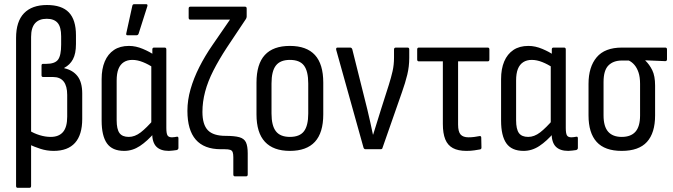

<svg xmlns="http://www.w3.org/2000/svg" viewBox="-20 -715 3225 920"><path d="M65 185Q57 185 57 176V-533Q57 -612 95 -651.5Q133 -691 205 -691Q276 -691 310 -655.5Q344 -620 344 -546V-504Q344 -458 329.5 -431Q315 -404 288 -390V-388Q329 -379 351.5 -350Q374 -321 374 -267V-145Q374 -69 339.5 -30.5Q305 8 237 8Q204 8 173.5 -2Q143 -12 120 -23V-90Q142 -76 169.5 -67.5Q197 -59 223 -59Q262 -59 282 -82.5Q302 -106 302 -156V-260Q302 -303 285 -324.5Q268 -346 234 -346H187Q179 -346 179 -354V-401Q179 -409 186 -409H201Q243 -409 258 -429Q273 -449 273 -501V-541Q273 -586 256 -605.5Q239 -625 204 -625Q167 -625 148 -603.5Q129 -582 129 -538V176Q129 185 121 185Z M575 8Q518 8 492.5 -28Q467 -64 467 -137V-336Q467 -385 482 -420.5Q497 -456 526 -475.5Q555 -495 598 -495Q631 -495 665 -480.5Q699 -466 718 -452L716 -390Q691 -407 664.5 -417.5Q638 -428 614 -428Q590 -428 573 -417Q556 -406 547.5 -384.5Q539 -363 539 -329V-139Q539 -96 552.5 -77.5Q566 -59 597 -59Q626 -59 654 -80.5Q682 -102 719 -145L722 -81Q686 -39 650.5 -15.5Q615 8 575 8ZM789 8Q749 8 729 -12.5Q709 -33 709 -78V-99L705 -111V-407L710 -435V-478Q710 -487 718 -487H769Q777 -487 777 -478V-102Q777 -76 782.5 -66.5Q788 -57 804 -57Q810 -57 816 -58Q822 -59 828 -60Q835 -61 835 -52V-6Q835 1 827 4Q819 5 808 6.5Q797 8 789 8ZM591 -546Q583 -546 585 -555L614 -687Q615 -691 617 -693Q619 -695 624 -695H680Q689 -695 686 -685L644 -553Q641 -546 634 -546Z M1106 130Q1098 130 1098 121V38Q1098 23 1095 14.5Q1092 6 1083 3Q1074 0 1056 0H1038Q958 0 918 -46Q878 -92 878 -184Q878 -235 893 -287.5Q908 -340 935 -393.5Q962 -447 998 -499L1082 -621H892Q884 -621 884 -630V-674Q884 -683 892 -683H1154Q1162 -683 1162 -674V-636Q1162 -631 1159 -625L1067 -487Q1029 -429 1002.5 -377Q976 -325 963 -276Q950 -227 950 -179Q950 -118 976 -91Q1002 -64 1061 -64Q1104 -64 1127 -57.5Q1150 -51 1158.5 -33Q1167 -15 1167 20V121Q1167 130 1159 130Z M1369 8Q1290 8 1249.5 -35.5Q1209 -79 1209 -167V-319Q1209 -408 1249 -451.5Q1289 -495 1369 -495Q1449 -495 1489 -451.5Q1529 -408 1529 -319V-167Q1529 -79 1489 -35.5Q1449 8 1369 8ZM1369 -59Q1416 -59 1436.5 -86Q1457 -113 1457 -171V-315Q1457 -374 1436.5 -401Q1416 -428 1369 -428Q1323 -428 1302 -401Q1281 -374 1281 -315V-171Q1281 -113 1302 -86Q1323 -59 1369 -59Z M1731 0Q1725 0 1722 -7L1591 -476Q1589 -487 1597 -487H1658Q1665 -487 1668 -479L1740 -191Q1747 -161 1754 -130.5Q1761 -100 1767 -70H1768Q1777 -101 1787 -131Q1797 -161 1806 -192L1843 -308Q1854 -343 1861 -373.5Q1868 -404 1868 -439V-478Q1868 -487 1877 -487H1933Q1941 -487 1941 -478V-438Q1941 -396 1931.5 -357Q1922 -318 1906 -273L1813 -7Q1812 0 1804 0Z M2215 8Q2175 8 2150 -5.5Q2125 -19 2113.5 -47.5Q2102 -76 2102 -121V-421H1987Q1979 -421 1979 -430V-478Q1979 -487 1987 -487H2317Q2325 -487 2325 -478V-430Q2325 -421 2317 -421H2175V-118Q2175 -84 2187 -70.5Q2199 -57 2225 -57Q2240 -57 2254 -59Q2268 -61 2278 -63Q2286 -64 2286 -55L2287 -8Q2287 0 2280 1Q2269 3 2252.5 5.5Q2236 8 2215 8Z M2489 8Q2432 8 2406.5 -28Q2381 -64 2381 -137V-336Q2381 -385 2396 -420.5Q2411 -456 2440 -475.5Q2469 -495 2512 -495Q2545 -495 2579 -480.5Q2613 -466 2632 -452L2630 -390Q2605 -407 2578.5 -417.5Q2552 -428 2528 -428Q2504 -428 2487 -417Q2470 -406 2461.5 -384.5Q2453 -363 2453 -329V-139Q2453 -96 2466.5 -77.5Q2480 -59 2511 -59Q2540 -59 2568 -80.5Q2596 -102 2633 -145L2636 -81Q2600 -39 2564.5 -15.5Q2529 8 2489 8ZM2703 8Q2663 8 2643 -12.5Q2623 -33 2623 -78V-99L2619 -111V-407L2624 -435V-478Q2624 -487 2632 -487H2683Q2691 -487 2691 -478V-102Q2691 -76 2696.5 -66.5Q2702 -57 2718 -57Q2724 -57 2730 -58Q2736 -59 2742 -60Q2749 -61 2749 -52V-6Q2749 1 2741 4Q2733 5 2722 6.5Q2711 8 2703 8Z M2959 8Q2878 8 2839 -35Q2800 -78 2800 -162V-313Q2800 -394 2839 -440.5Q2878 -487 2960 -487H3168Q3176 -487 3176 -478V-431Q3176 -427 3174 -424.5Q3172 -422 3168 -422L3072 -426V-425Q3092 -406 3105.5 -378.5Q3119 -351 3119 -305V-162Q3119 -78 3080 -35Q3041 8 2959 8ZM2959 -59Q3003 -59 3025 -84Q3047 -109 3047 -162V-313Q3047 -346 3039.5 -368Q3032 -390 3020 -404Q3008 -418 2993 -425H2960Q2919 -425 2895.5 -401.5Q2872 -378 2872 -322V-162Q2872 -109 2894 -84Q2916 -59 2959 -59Z"/></svg>

Font: Sofia Sans Condensed
Style: Regular
Weight: 400
Designer: Botio Nikoltchev, Ani Petrova
Foundry: lettersoup
Version: Version 4.100